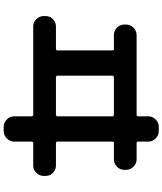

<svg xmlns="http://www.w3.org/2000/svg" viewBox="60 -880 880 1040"><g transform="rotate(90 500.0 -360.0)"><path d="M390 -528V-232Q390 -223 399 -223H601Q610 -223 610 -232V-528Q610 -537 601 -537H399Q390 -537 390 -528ZM123 -100Q100 -100 83.5 -117Q67 -134 67 -157V-167Q67 -190 83.5 -206.5Q100 -223 123 -223H245Q253 -223 253 -232V-528Q253 -537 245 -537H170Q147 -537 130 -553.5Q113 -570 113 -593V-603Q113 -626 130 -643Q147 -660 170 -660H601Q610 -660 610 -669V-723Q610 -746 627 -763Q644 -780 667 -780H690Q713 -780 730 -763Q747 -746 747 -723V-669Q747 -660 755 -660H843Q866 -660 883 -643Q900 -626 900 -603V-593Q900 -570 883 -553.5Q866 -537 843 -537H755Q747 -537 747 -528V-232Q747 -223 755 -223H877Q900 -223 916.5 -206.5Q933 -190 933 -167V-157Q933 -134 916.5 -117Q900 -100 877 -100H755Q747 -100 747 -91V3Q747 26 730 43Q713 60 690 60H667Q644 60 627 43Q610 26 610 3V-91Q610 -100 601 -100Z"/></g></svg>

Font: Rounded Mplus 1c Bold
Style: Bold
Weight: 700
Version: Version 1.059.20150529